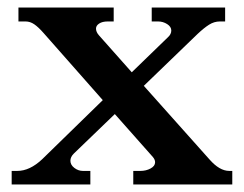

<svg xmlns="http://www.w3.org/2000/svg" viewBox="-20 -490 648 510"><path d="M597 -36V0H334V-36H353Q368 -36 380 -42.5Q392 -49 392 -59Q392 -66 386 -73L285 -187L176 -82Q167 -73 167 -63Q167 -52 177.5 -44Q188 -36 200 -36H220V0H11V-36H26Q59 -36 92 -67L253 -224L96 -402Q82 -418 71 -425.5Q60 -433 48 -433H29V-470H282V-433H266Q252 -433 243.5 -427.5Q235 -422 235 -414Q235 -405 243 -396L330 -298L426 -391Q435 -399 435 -409Q435 -419 424 -426Q413 -433 400 -433H383V-470H578V-433H564Q549 -433 535.5 -424.5Q522 -416 505 -400L362 -262L536 -67Q563 -36 589 -36Z"/></svg>

Font: Taviraj DemiBold
Style: Regular
Weight: 600
Designer: Katatrad Team
Foundry: CadsonDemak
Version: Version 1.030